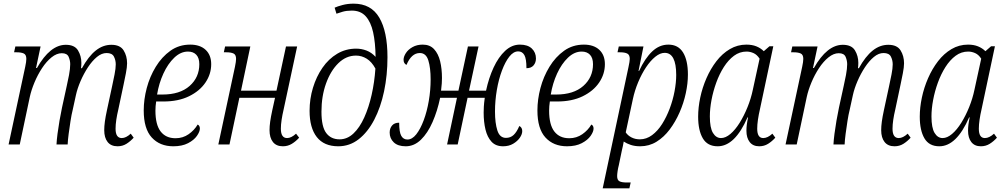

<svg xmlns="http://www.w3.org/2000/svg" viewBox="-20 -790 5501 1050"><path d="M623 10Q587 10 568.5 -13.5Q550 -37 550 -78Q550 -99 553.5 -125Q557 -151 565 -188L593 -318Q600 -350 606.5 -383Q613 -416 613 -438Q613 -461 603 -480.5Q593 -500 563 -500Q536 -500 510 -478.5Q484 -457 461 -422Q438 -387 420.5 -346.5Q403 -306 395 -269L378 -191Q371 -163 365.5 -127.5Q360 -92 355.5 -58Q351 -24 350 0H289Q290 -23 294.5 -58Q299 -93 305.5 -130.5Q312 -168 319 -201L345 -320Q351 -345 357.5 -380Q364 -415 364 -439Q364 -459 355.5 -479Q347 -499 318 -499Q290 -499 262 -476.5Q234 -454 210 -417.5Q186 -381 168.5 -339Q151 -297 143 -260L88 0H27L118 -425Q124 -453 124 -468Q124 -491 110 -497.5Q96 -504 71 -504H57L64 -536H202L177 -418H182Q254 -545 340 -545Q388 -545 406.5 -514.5Q425 -484 425 -446Q425 -439 424.5 -431.5Q424 -424 423 -417H428Q464 -482 503.5 -513.5Q543 -545 589 -545Q637 -545 656 -514.5Q675 -484 675 -444Q675 -423 668.5 -389.5Q662 -356 656 -328L627 -191Q620 -162 616 -135Q612 -108 612 -86Q612 -35 646 -35Q669 -35 695 -59L711 -37Q693 -17 671.5 -3.5Q650 10 623 10Z M928 10Q854 10 810 -38Q766 -86 766 -186Q766 -246 782.5 -308.5Q799 -371 832 -425Q865 -479 912 -512.5Q959 -546 1020 -546Q1074 -546 1104.5 -517.5Q1135 -489 1135 -439Q1135 -385 1103.5 -338.5Q1072 -292 1013.5 -263.5Q955 -235 874 -235H834Q832 -223 831 -209.5Q830 -196 830 -185Q830 -108 858.5 -71Q887 -34 940 -34Q980 -34 1011.5 -56Q1043 -78 1061 -109Q1073 -103 1073 -87Q1073 -70 1057 -47Q1041 -24 1008.5 -7Q976 10 928 10ZM839 -273H868Q964 -273 1017 -320Q1070 -367 1070 -439Q1070 -473 1053.5 -490.5Q1037 -508 1008 -508Q968 -508 933 -474.5Q898 -441 873.5 -387.5Q849 -334 839 -273Z M1527 10Q1491 10 1472.5 -13.5Q1454 -37 1454 -78Q1454 -99 1457.5 -124.5Q1461 -150 1469 -187L1484 -255H1289L1235 0H1174L1265 -425Q1271 -454 1271 -468Q1271 -491 1257 -497.5Q1243 -504 1218 -504H1204L1211 -536H1349L1298 -294H1492L1544 -536H1605L1531 -191Q1524 -161 1520 -134.5Q1516 -108 1516 -86Q1516 -35 1550 -35Q1573 -35 1599 -59L1616 -37Q1598 -17 1576 -3.5Q1554 10 1527 10Z M1830 10Q1752 10 1712.5 -40.5Q1673 -91 1673 -184Q1673 -249 1691.5 -310Q1710 -371 1743.5 -419.5Q1777 -468 1824 -496Q1871 -524 1928 -524Q1957 -524 1984.5 -513.5Q2012 -503 2034 -479Q2033 -557 2020.5 -613.5Q2008 -670 1980 -701Q1952 -732 1904 -732Q1875 -732 1854.5 -726Q1834 -720 1820 -715L1810 -748Q1825 -755 1853 -762.5Q1881 -770 1914 -770Q2009 -770 2054 -694Q2099 -618 2099 -477Q2099 -379 2080.5 -291Q2062 -203 2026.5 -135Q1991 -67 1941.5 -28.5Q1892 10 1830 10ZM1837 -28Q1879 -28 1913 -60Q1947 -92 1972 -147.5Q1997 -203 2012.5 -272Q2028 -341 2033 -415Q2013 -452 1985.5 -469Q1958 -486 1927 -486Q1873 -486 1830.5 -444.5Q1788 -403 1763 -333.5Q1738 -264 1738 -179Q1738 -97 1764 -62.5Q1790 -28 1837 -28Z M2199 10Q2156 10 2133.5 -11.5Q2111 -33 2111 -65Q2111 -88 2124 -103.5Q2137 -119 2163 -119Q2163 -67 2174.5 -47Q2186 -27 2208 -27Q2234 -27 2256.5 -55.5Q2279 -84 2297 -132Q2315 -180 2325 -238.5Q2335 -297 2335 -356Q2335 -419 2322.5 -459.5Q2310 -500 2276 -500Q2230 -500 2203 -435Q2187 -443 2187 -463Q2187 -480 2199.5 -499.5Q2212 -519 2236 -532.5Q2260 -546 2292 -546Q2331 -546 2354 -521Q2377 -496 2387 -455Q2397 -414 2397 -363Q2397 -350 2396 -334Q2395 -318 2392 -294H2487L2539 -536H2597L2545 -294H2638Q2653 -364 2679.5 -421Q2706 -478 2742.5 -512Q2779 -546 2823 -546Q2866 -546 2888.5 -524.5Q2911 -503 2911 -470Q2911 -448 2898 -432.5Q2885 -417 2859 -417Q2859 -469 2847.5 -489Q2836 -509 2814 -509Q2788 -509 2765.5 -480.5Q2743 -452 2725 -404Q2707 -356 2697 -297.5Q2687 -239 2687 -180Q2687 -117 2700 -76.5Q2713 -36 2747 -36Q2772 -36 2789 -52Q2806 -68 2820 -101Q2836 -93 2836 -73Q2836 -56 2823 -37Q2810 -18 2786.5 -4Q2763 10 2731 10Q2691 10 2668 -15Q2645 -40 2635 -81.5Q2625 -123 2625 -174Q2625 -189 2626 -207Q2627 -225 2631 -255H2537L2483 0H2425L2479 -255H2387Q2372 -183 2345.5 -122.5Q2319 -62 2282 -26Q2245 10 2199 10Z M3081 10Q3007 10 2963 -38Q2919 -86 2919 -186Q2919 -246 2935.5 -308.5Q2952 -371 2985 -425Q3018 -479 3065 -512.5Q3112 -546 3173 -546Q3227 -546 3257.5 -517.5Q3288 -489 3288 -439Q3288 -385 3256.5 -338.5Q3225 -292 3166.5 -263.5Q3108 -235 3027 -235H2987Q2985 -223 2984 -209.5Q2983 -196 2983 -185Q2983 -108 3011.5 -71Q3040 -34 3093 -34Q3133 -34 3164.5 -56Q3196 -78 3214 -109Q3226 -103 3226 -87Q3226 -70 3210 -47Q3194 -24 3161.5 -7Q3129 10 3081 10ZM2992 -273H3021Q3117 -273 3170 -320Q3223 -367 3223 -439Q3223 -473 3206.5 -490.5Q3190 -508 3161 -508Q3121 -508 3086 -474.5Q3051 -441 3026.5 -387.5Q3002 -334 2992 -273Z M3276 240 3417 -423Q3424 -455 3424 -468Q3424 -490 3410.5 -497Q3397 -504 3371 -504H3357L3364 -536H3499L3472 -402H3475Q3507 -471 3546.5 -508.5Q3586 -546 3635 -546Q3689 -546 3715.5 -503Q3742 -460 3742 -382Q3742 -334 3730.5 -280.5Q3719 -227 3696.5 -175.5Q3674 -124 3642.5 -82Q3611 -40 3570.5 -15Q3530 10 3481 10Q3452 10 3429.5 2.5Q3407 -5 3391 -16Q3389 -4 3386.5 8Q3384 20 3381 32L3364 114Q3360 129 3357.5 146Q3355 163 3355 173Q3355 195 3368 201.5Q3381 208 3407 208H3429L3422 240ZM3479 -28Q3515 -28 3546 -51Q3577 -74 3601 -112Q3625 -150 3642.5 -196.5Q3660 -243 3669 -291Q3678 -339 3678 -380Q3678 -501 3615 -501Q3590 -501 3563.5 -479.5Q3537 -458 3513 -422Q3489 -386 3470 -340.5Q3451 -295 3441 -248L3402 -66Q3413 -49 3433.5 -38.5Q3454 -28 3479 -28Z M3905 10Q3849 10 3823.5 -33.5Q3798 -77 3798 -152Q3798 -202 3809.5 -256.5Q3821 -311 3843.5 -362.5Q3866 -414 3898 -455.5Q3930 -497 3971.5 -521.5Q4013 -546 4062 -546Q4093 -546 4116.5 -536.5Q4140 -527 4157 -510L4188 -537H4209L4136 -193Q4129 -163 4125 -135.5Q4121 -108 4121 -86Q4121 -35 4154 -35Q4178 -35 4204 -59L4220 -37Q4202 -17 4180.5 -3.5Q4159 10 4132 10Q4098 10 4080 -13Q4062 -36 4062 -75Q4062 -91 4064 -107.5Q4066 -124 4071 -148H4068Q3999 10 3905 10ZM3923 -35Q3948 -35 3974.5 -57.5Q4001 -80 4025 -118.5Q4049 -157 4068 -204Q4087 -251 4097 -299L4134 -469Q4120 -491 4101 -499.5Q4082 -508 4063 -508Q4025 -508 3994 -485Q3963 -462 3938.5 -423.5Q3914 -385 3897 -338Q3880 -291 3871 -243Q3862 -195 3862 -153Q3862 -91 3879 -63Q3896 -35 3923 -35Z M4872 10Q4836 10 4817.5 -13.5Q4799 -37 4799 -78Q4799 -99 4802.5 -125Q4806 -151 4814 -188L4842 -318Q4849 -350 4855.5 -383Q4862 -416 4862 -438Q4862 -461 4852 -480.5Q4842 -500 4812 -500Q4785 -500 4759 -478.5Q4733 -457 4710 -422Q4687 -387 4669.5 -346.5Q4652 -306 4644 -269L4627 -191Q4620 -163 4614.5 -127.5Q4609 -92 4604.5 -58Q4600 -24 4599 0H4538Q4539 -23 4543.5 -58Q4548 -93 4554.5 -130.5Q4561 -168 4568 -201L4594 -320Q4600 -345 4606.5 -380Q4613 -415 4613 -439Q4613 -459 4604.5 -479Q4596 -499 4567 -499Q4539 -499 4511 -476.5Q4483 -454 4459 -417.5Q4435 -381 4417.5 -339Q4400 -297 4392 -260L4337 0H4276L4367 -425Q4373 -453 4373 -468Q4373 -491 4359 -497.5Q4345 -504 4320 -504H4306L4313 -536H4451L4426 -418H4431Q4503 -545 4589 -545Q4637 -545 4655.5 -514.5Q4674 -484 4674 -446Q4674 -439 4673.5 -431.5Q4673 -424 4672 -417H4677Q4713 -482 4752.5 -513.5Q4792 -545 4838 -545Q4886 -545 4905 -514.5Q4924 -484 4924 -444Q4924 -423 4917.5 -389.5Q4911 -356 4905 -328L4876 -191Q4869 -162 4865 -135Q4861 -108 4861 -86Q4861 -35 4895 -35Q4918 -35 4944 -59L4960 -37Q4942 -17 4920.5 -3.5Q4899 10 4872 10Z M5117 10Q5061 10 5035.5 -33.5Q5010 -77 5010 -152Q5010 -202 5021.5 -256.5Q5033 -311 5055.5 -362.5Q5078 -414 5110 -455.5Q5142 -497 5183.5 -521.5Q5225 -546 5274 -546Q5305 -546 5328.5 -536.5Q5352 -527 5369 -510L5400 -537H5421L5348 -193Q5341 -163 5337 -135.5Q5333 -108 5333 -86Q5333 -35 5366 -35Q5390 -35 5416 -59L5432 -37Q5414 -17 5392.5 -3.5Q5371 10 5344 10Q5310 10 5292 -13Q5274 -36 5274 -75Q5274 -91 5276 -107.5Q5278 -124 5283 -148H5280Q5211 10 5117 10ZM5135 -35Q5160 -35 5186.5 -57.5Q5213 -80 5237 -118.5Q5261 -157 5280 -204Q5299 -251 5309 -299L5346 -469Q5332 -491 5313 -499.5Q5294 -508 5275 -508Q5237 -508 5206 -485Q5175 -462 5150.5 -423.5Q5126 -385 5109 -338Q5092 -291 5083 -243Q5074 -195 5074 -153Q5074 -91 5091 -63Q5108 -35 5135 -35Z"/></svg>

Font: Noto Serif Condensed Light
Style: Italic
Weight: 300
Width: 3
Italic angle: -12°
Designer: Monotype Design Team
Foundry: Monotype Imaging Inc.
Version: Version 2.014; ttfautohint (v1.8.4.7-5d5b)